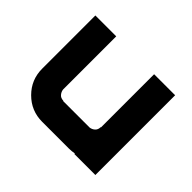

<svg xmlns="http://www.w3.org/2000/svg" viewBox="-114 -675 851 851"><g transform="rotate(45 311.5 -250.0)"><path d="M425.8 -3.3Q408.3 0 390.8 0H224.2Q155 0 106.2 -48.8Q57.5 -97.5 57.5 -166.7V-500H188.3V-166.7Q190 -153.3 199.2 -142.9Q208.3 -132.5 224.2 -132.5V-130.8H390.8Q404.2 -132.5 414.2 -141.7Q424.2 -150.8 424.2 -166.7H425.8V-500H557.5V0H425.8Z"/></g></svg>

Font: 0xA000-Squareish
Style: Squareish-Bold
Weight: 700
Version: Version 0.1